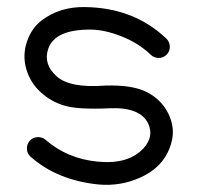

<svg xmlns="http://www.w3.org/2000/svg" viewBox="-20 -516 556 541"><path d="M405.3 -361.3Q370.6 -394.5 323 -413.3Q275.4 -432.1 236.8 -432.6Q134.3 -433.6 115.7 -377.9Q101.6 -335.4 139.2 -301.3Q176.8 -267.1 276.4 -274.9Q353.5 -277.3 394 -256.3Q434.6 -235.4 453.9 -196.8Q473.1 -158.2 464.4 -120.1Q448.2 -48.8 376 -16.1Q320.3 9.3 258.8 3.9Q142.6 -7.3 66.4 -74.2Q56.6 -82.5 55.9 -95.9Q55.2 -109.4 63.7 -119.1Q72.3 -128.9 85.4 -129.6Q98.6 -130.4 108.4 -122.1Q169.4 -68.8 255.6 -60.5Q341.8 -52.2 384.3 -98.1Q415 -131.8 397 -168.9Q374 -214.8 288.1 -210.9Q202.1 -207 163.6 -217.8Q125 -228.5 95.2 -255.6Q65.4 -282.7 54.2 -321Q43 -359.4 55.7 -397.9Q68.4 -436.5 98.1 -459Q148.9 -497.1 218.3 -496.1Q357.4 -494.6 448.7 -407.2Q458 -398.4 458.5 -385.3Q459 -372.1 450 -362.5Q440.9 -353 427.7 -352.8Q414.6 -352.5 405.3 -361.3Z"/></svg>

Font: Chilanka
Style: Regular
Weight: 400
Designer: Santhosh Thottingal <santhosh.thottingal@gmail.com>
Foundry: Swathanthra Malayalam Computing(SMC)
Version: Version 1.3; 20181103